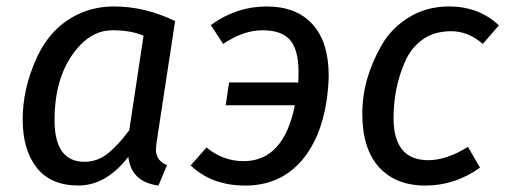

<svg xmlns="http://www.w3.org/2000/svg" viewBox="-20 -559 1556 591"><path d="M226.6 -419.9Q147.9 -336.9 147.9 -189Q147.9 -61 240.2 -61Q279.3 -61 311 -85.9Q342.8 -110.8 377.9 -158.2L421.9 -449.2Q382.8 -465.8 326.4 -465.8Q270 -465.8 226.6 -419.9ZM331.1 -539.1Q426.3 -539.1 519 -494.1L461.9 -120.1Q460 -104 460 -99.1Q460 -64 494.1 -50.8L467.8 12.2Q383.8 1 375 -76.2Q307.1 11.7 221.9 12Q136.7 12.2 93.3 -42.5Q49.8 -97.2 49.8 -191.9Q49.8 -286.6 93.3 -381.6Q136.7 -476.6 223.6 -516.6Q272.5 -539.1 331.1 -539.1Z M991.7 -327.1Q991.7 -299.3 986.8 -258.8Q968.8 -129.9 903.3 -58.8Q837.9 12.2 734.9 12.2Q631.8 12.2 566.9 -49.8L615.7 -105Q666.5 -63 730 -63Q853 -63 887.7 -234.9H674.8L685.1 -305.2H897.9Q898.9 -317.4 898.9 -337.9Q898.9 -404.8 873.3 -435.3Q847.7 -465.8 788.3 -465.8Q729 -465.8 667 -423.8L628.9 -481.9Q708 -539.1 800.3 -539.1Q892.6 -539.1 942.1 -484.1Q991.7 -429.2 991.7 -327.1Z M1362.3 -539.1Q1454.1 -539.1 1515.6 -481L1466.3 -423.8Q1421.4 -462.9 1368.9 -462.9Q1316.4 -462.9 1281 -437.5Q1245.6 -412.1 1227.1 -370.1Q1191.4 -289.6 1191.4 -195.8Q1191.4 -65.9 1298.3 -65.9Q1354.5 -65.9 1420.4 -106.9L1457.5 -43Q1380.4 12.2 1289.3 12.2Q1198.2 12.2 1146.7 -44.4Q1095.2 -101.1 1095.2 -209.5Q1095.2 -317.4 1155.8 -421.9Q1186 -473.6 1239.7 -506.3Q1293.5 -539.1 1362.3 -539.1Z"/></svg>

Font: FiraSans-Italic
Style: Italic
Weight: 400
Italic angle: -8°
Designer: Carrois Corporate & Edenspiekermann AG
Foundry: Carrois Corporate GbR & Edenspiekermann AG
Version: Version 3.106;PS 003.106;hotconv 1.0.70;makeotf.lib2.5.58329